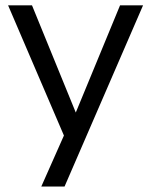

<svg xmlns="http://www.w3.org/2000/svg" viewBox="-20 -506 554 706"><path d="M131.8 180 222.7 -24.9V10.2L9.8 -486.3H97.7L272 -59.6H245.2L421.4 -486.3H506L217.3 180Z"/></svg>

Font: Nunito Sans 12pt ExtraLight
Style: Regular
Weight: 200
Designer: Vernon Adams
Foundry: Vernon Adams
Version: Version 3.101;gftools[0.9.27]